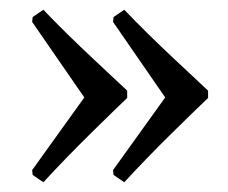

<svg xmlns="http://www.w3.org/2000/svg" viewBox="-20 -420 467 394"><path d="M319 -220 212 -375 213 -385 235 -400Q282 -351 336.5 -300Q391 -249 407 -234V-219Q391 -204 336.5 -150.5Q282 -97 235 -46L213 -61L212 -71ZM153 -220 46 -375 47 -385 69 -400Q116 -351 170.5 -300Q225 -249 241 -234V-219Q225 -204 170.5 -150.5Q116 -97 69 -46L47 -61L46 -71Z"/></svg>

Font: Sahitya
Style: Regular
Weight: 400
Designer: Juan Pablo del Peral
Foundry: Juan Pablo del Peral (http://www.huertatipografica.com)
Version: Version 1.001;PS 001.000;hotconv 1.0.70;makeotf.lib2.5.58329